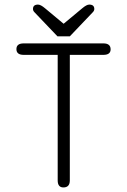

<svg xmlns="http://www.w3.org/2000/svg" viewBox="-20 -823 562 850"><path d="M437.5 -630.9Q469.7 -630.9 469.7 -604.5Q469.7 -580.1 437.5 -580.1H289.1V-24.4Q289.1 6.8 260.7 6.8Q235.4 6.8 235.4 -24.4V-580.1H85Q52.7 -580.1 52.7 -605.5Q52.7 -630.9 85 -630.9ZM289.1 -662.1H234.4L132.8 -768.6Q126 -775.4 126 -783.2Q126 -802.7 148.4 -802.7Q160.2 -802.7 179.7 -786.1L261.7 -717.8L343.8 -786.1Q363.3 -802.7 375 -802.7Q397.5 -802.7 397.5 -783.2Q397.5 -775.4 390.6 -768.6Z"/></svg>

Font: Jura
Style: Book
Weight: 400
Version: Version 2.3